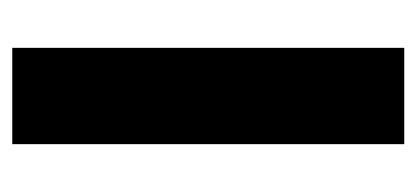

<svg xmlns="http://www.w3.org/2000/svg" viewBox="-203 -476 679 313"><g transform="rotate(90 136.5 -319.5)"><path d="M215 0H58V-639H215Z"/></g></svg>

Font: Anek Odia
Style: Bold
Weight: 700
Designer: Yesha Goshar & Mahesh Sahu (Odia), Yesha Goshar (Latin)
Foundry: Ek Type
Version: Version 1.003